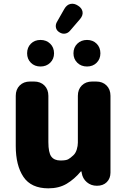

<svg xmlns="http://www.w3.org/2000/svg" viewBox="-20 -1014 694 1048"><path d="M244 14Q150 14 108 -48.5Q66 -111 66 -217V-491Q66 -526 87.5 -547.5Q109 -569 144 -569H166Q201 -569 222.5 -547.5Q244 -526 244 -491V-239Q244 -181 260 -159.5Q276 -138 310 -138Q340 -138 352 -144.5Q364 -151 380 -166Q393 -178 399 -198Q405 -218 405 -235V-491Q405 -526 426.5 -547.5Q448 -569 483 -569H505Q540 -569 561.5 -547.5Q583 -526 583 -491V-72Q583 -40 563 -20Q543 0 509 0Q477 0 454 -19.5Q431 -39 426 -70L425 -78H421Q386 -36 344 -11Q302 14 244 14ZM201 -651Q169 -651 148.5 -671.5Q128 -692 128 -723Q128 -755 148.5 -775.5Q169 -796 201 -796Q233 -796 254 -775.5Q275 -755 275 -723Q275 -692 254 -671.5Q233 -651 201 -651ZM362 -846Q351 -833 335 -830.5Q319 -828 304 -838Q289 -847 285.5 -862.5Q282 -878 290 -893L331 -965Q344 -988 364.5 -992.5Q385 -997 406 -983Q427 -970 430.5 -950Q434 -930 417 -910ZM455 -651Q423 -651 402 -671.5Q381 -692 381 -723Q381 -755 402 -775.5Q423 -796 455 -796Q487 -796 507.5 -775.5Q528 -755 528 -723Q528 -692 507.5 -671.5Q487 -651 455 -651Z"/></svg>

Font: Chiron GoRound TC H
Style: Regular
Weight: 900
Designer: Ryoko NISHIZUKA 西塚涼子 (kana, bopomofo & ideographs); Paul D. Hunt (Latin, Greek & Cyrillic); Sandoll Communications 산돌커뮤니
Foundry: Adobe
Version: Version 1.000;hotconv 1.1.1;makeotfexe 2.6.0